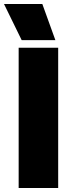

<svg xmlns="http://www.w3.org/2000/svg" viewBox="-57 -937 350 957"><path d="M-37 -917H154L219 -737H51ZM36 -699H233V0H36Z"/></svg>

Font: Readiness ExtraBold
Style: Regular
Weight: 800
Designer: Katatrad Team
Foundry: CadsonDemak
Version: Version 1.00;January 16, 2020;FontCreator 12.0.0.2550 64-bit